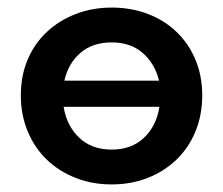

<svg xmlns="http://www.w3.org/2000/svg" viewBox="-20 -479 589 507"><path d="M275 8Q223 8 179 -9.5Q135 -27 103 -58Q71 -89 53 -132.5Q35 -176 35 -227Q35 -279 53 -321.5Q71 -364 103.5 -394.5Q136 -425 180 -442Q224 -459 275 -459Q327 -459 371 -442Q415 -425 447 -394Q479 -363 496.5 -320.5Q514 -278 514 -227Q514 -175 496 -131.5Q478 -88 445.5 -57Q413 -26 369.5 -9Q326 8 275 8ZM275 -84Q327 -84 360 -115Q393 -146 401 -197H148Q156 -147 189 -115.5Q222 -84 275 -84ZM275 -367Q224 -367 192 -339Q160 -311 150 -266H400Q389 -311 357 -339Q325 -367 275 -367Z"/></svg>

Font: Tilda Sans Semibold
Style: Regular
Weight: 600
Designer: ParaType Ltd
Foundry: ParaType Ltd
Version: Version 1.009